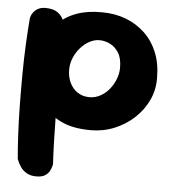

<svg xmlns="http://www.w3.org/2000/svg" viewBox="-52 -547 741 809"><g transform="rotate(5 319.0 -142.5)"><path d="M343 0Q273 0 226 -20Q179 -40 151 -74.5Q123 -109 111 -153.5Q99 -198 99 -248Q99 -309 115 -356Q131 -403 163 -435Q195 -467 241.5 -483.5Q288 -500 348 -499Q402 -499 448 -481.5Q494 -464 528.5 -431.5Q563 -399 582.5 -352Q602 -305 602 -244Q603 -194 582.5 -150Q562 -106 526 -72.5Q490 -39 443 -19.5Q396 0 343 0ZM131 214Q106 214 89.5 204Q73 194 64 180.5Q55 167 51 157Q47 147 47 147Q43 104 40 45.5Q37 -13 36 -78Q35 -143 35.5 -209.5Q36 -276 39 -337Q42 -398 46 -446Q46 -446 48 -454.5Q50 -463 58 -473.5Q66 -484 80 -491Q94 -498 119 -496Q145 -494 160 -483Q175 -472 182 -458.5Q189 -445 191.5 -435.5Q194 -426 194 -426Q192 -387 191 -331.5Q190 -276 189.5 -212Q189 -148 190 -81.5Q191 -15 192.5 46.5Q194 108 197 157Q197 157 195 165.5Q193 174 187 185.5Q181 197 168 205.5Q155 214 131 214ZM325 -138Q349 -138 370.5 -149.5Q392 -161 408 -180.5Q424 -200 433.5 -224Q443 -248 443 -273Q443 -313 428 -336.5Q413 -360 391 -370.5Q369 -381 347 -381Q325 -381 304 -369.5Q283 -358 266.5 -339Q250 -320 240 -296Q230 -272 230 -246Q230 -216 241.5 -191.5Q253 -167 274.5 -152.5Q296 -138 325 -138Z"/></g></svg>

Font: Sour Gummy Black
Style: Bold
Weight: 700
Version: Version 1.000